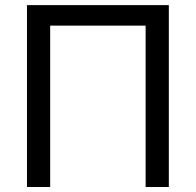

<svg xmlns="http://www.w3.org/2000/svg" viewBox="-20 -748 783 768"><path d="M655.3 -727.5V0H562.5V-645.5H180.7V0H87.9V-727.5Z"/></svg>

Font: Inter
Style: Regular
Weight: 400
Designer: Rasmus Andersson
Foundry: rsms
Version: Version 4.001;git-9221beed3